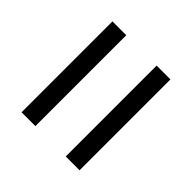

<svg xmlns="http://www.w3.org/2000/svg" viewBox="-44 -656 599 599"><g transform="rotate(-45 255.5 -357.0)"><path d="M55 -424H456V-485H55ZM55 -229H456V-290H55Z"/></g></svg>

Font: Noto Serif Ethiopic SemiCondensed Medium
Style: Regular
Weight: 500
Width: 4
Designer: Monotype Design Team
Foundry: Monotype Imaging Inc.
Version: Version 2.102